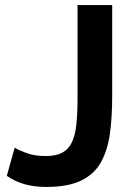

<svg xmlns="http://www.w3.org/2000/svg" viewBox="-20 -730 531 761"><path d="M38.2 -144.8Q51.3 -135.8 84.1 -123.7Q116.9 -111.5 161.6 -111.5Q201.4 -111.5 226.4 -124.7Q251.5 -138 264.5 -165.2Q277.6 -192.4 282.5 -235.3Q287.3 -278.2 287.3 -338V-710H424.7V-349Q424.7 -269.1 416 -203.1Q407.3 -137.1 381.1 -88.8Q354.8 -40.5 302.6 -14.8Q250.4 11 163.2 11Q115 11 77 0Q39 -11 7 -33Z"/></svg>

Font: Raleway Thin
Style: Regular
Weight: 100
Designer: Matt McInerney, Pablo Impallari, Rodrigo Fuenzalida
Foundry: Matt McInerney, Pablo Impallari, Rodrigo Fuenzalida
Version: Version 4.026